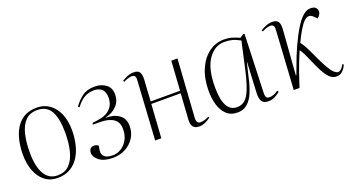

<svg xmlns="http://www.w3.org/2000/svg" viewBox="-43 -958 2571 1406"><g transform="rotate(-20 1243.0 -254.5)"><path d="M228 14Q171 14 130 -17.5Q89 -49 67 -105Q45 -161 45 -234Q45 -313 66.5 -378.5Q88 -444 135 -483.5Q182 -523 259 -523Q313 -523 355 -493.5Q397 -464 421 -409.5Q445 -355 445 -279Q445 -222 432.5 -169Q420 -116 394 -75Q368 -34 326.5 -10Q285 14 228 14ZM233 -4Q291 -4 325.5 -39Q360 -74 376 -136Q392 -198 392 -278Q392 -390 360 -447.5Q328 -505 254 -505Q196 -505 162 -470Q128 -435 113 -373.5Q98 -312 98 -232Q98 -120 133 -62Q168 -4 233 -4Z M660 14Q590 14 553.5 -14.5Q517 -43 517 -74Q517 -96 528 -107Q539 -118 556 -118Q574 -118 590 -106L584 -69Q580 -41 599 -22.5Q618 -4 664 -4Q698 -4 729 -23Q760 -42 779.5 -77Q799 -112 799 -161Q799 -214 761.5 -239.5Q724 -265 655 -265H602L604 -278L643 -283Q710 -291 744 -325Q778 -359 778 -412Q778 -459 754.5 -479Q731 -499 694 -499Q653 -499 619.5 -480Q586 -461 554 -418L544 -426Q573 -467 610.5 -495Q648 -523 709 -523Q759 -523 795 -496.5Q831 -470 831 -418Q831 -367 798 -331Q765 -295 708 -282V-280Q770 -281 811 -252Q852 -223 852 -164Q852 -113 826.5 -73Q801 -33 757.5 -9.5Q714 14 660 14Z M1285 -261H1056L1039 0H991L1019 -458Q1021 -482 1013.5 -491.5Q1006 -501 991 -501Q979 -501 963 -496.5Q947 -492 925 -481L920 -491Q940 -504 963.5 -513.5Q987 -523 1014 -523Q1047 -523 1059 -503.5Q1071 -484 1068 -442Q1066 -409 1063 -364.5Q1060 -320 1058 -280H1287L1302 -509H1350L1320 -56Q1317 -12 1349 -12Q1383 -12 1415 -31L1421 -22Q1405 -9 1381 2.5Q1357 14 1329 14Q1299 14 1284 -4.5Q1269 -23 1272 -63Z M1857 -59Q1856 -31 1863.5 -21Q1871 -11 1886 -11Q1921 -11 1955 -37L1963 -26Q1944 -10 1921 2Q1898 14 1870 14Q1833 14 1819.5 -8Q1806 -30 1808 -73L1820 -309H1818L1786 -174Q1774 -124 1755 -81Q1736 -38 1706 -12Q1676 14 1630 14Q1577 14 1544.5 -17Q1512 -48 1497.5 -98Q1483 -148 1483 -206Q1483 -302 1514 -373.5Q1545 -445 1598 -484Q1651 -523 1715 -523Q1751 -523 1780.5 -514Q1810 -505 1835 -493L1866 -513L1873 -508ZM1639 -24Q1675 -24 1701 -45.5Q1727 -67 1749 -124Q1771 -181 1794 -287L1835 -472Q1801 -491 1774.5 -498Q1748 -505 1712 -505Q1637 -505 1586.5 -432.5Q1536 -360 1536 -216Q1536 -24 1639 -24Z M2122 -96 2126 -95Q2147 -154 2174.5 -224Q2202 -294 2241 -369Q2261 -407 2284 -441.5Q2307 -476 2334 -498.5Q2361 -521 2390 -521Q2419 -521 2430.5 -508Q2442 -495 2442 -479Q2442 -455 2415 -433L2390 -457Q2376 -471 2359 -471Q2324 -470 2282 -399Q2272 -383 2259 -358.5Q2246 -334 2234 -308Q2245 -295 2259 -271Q2273 -247 2298 -192Q2330 -121 2352.5 -82Q2375 -43 2392 -28Q2409 -13 2422 -13Q2434 -13 2445.5 -22.5Q2457 -32 2470 -57L2479 -50Q2467 -21 2447 -3.5Q2427 14 2401 14Q2378 14 2358 0Q2338 -14 2315.5 -51Q2293 -88 2263 -158Q2247 -196 2237.5 -215.5Q2228 -235 2222 -244Q2216 -253 2211 -259Q2193 -217 2179 -181.5Q2165 -146 2150.5 -104.5Q2136 -63 2116 0H2071L2099 -458Q2101 -482 2093.5 -491.5Q2086 -501 2071 -501Q2059 -501 2043 -496.5Q2027 -492 2005 -481L2000 -491Q2020 -504 2043.5 -513.5Q2067 -523 2094 -523Q2127 -523 2139 -503.5Q2151 -484 2148 -442Z"/></g></svg>

Font: Display Extralight
Style: Italic
Weight: 200
Italic angle: -2°
Designer: Latin by Veronika Burian and Jose Scaglione. Greek by Irene Vlachou. Cyrillic by Vera Evstafieva
Foundry: TypeTogether
Version: Version 3.002